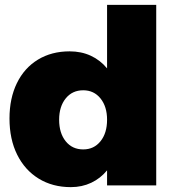

<svg xmlns="http://www.w3.org/2000/svg" viewBox="-20 -762 728 789"><path d="M622 -742V0H420V-62Q393 -29 355 -11Q317 7 271 7Q196 7 139 -28Q82 -63 50.5 -126.5Q19 -190 19 -275Q19 -358 49.5 -420.5Q80 -483 136 -517Q192 -551 266 -551Q314 -551 353 -533Q392 -515 420 -481V-742ZM420 -270Q420 -324 393 -357.5Q366 -391 322 -391Q277 -391 250 -357.5Q223 -324 223 -270Q223 -215 250 -181.5Q277 -148 322 -148Q366 -148 393 -181.5Q420 -215 420 -270Z"/></svg>

Font: Gontserrat ExtraBold
Style: Regular
Weight: 800
Designer: Julieta Ulanovsky
Foundry: Julieta Ulanovsky
Version: Version 6.001